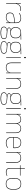

<svg xmlns="http://www.w3.org/2000/svg" viewBox="2720 -3414 878 6358"><g transform="rotate(90 3159.0 -235.0)"><path d="M96.5 -308.5 87 -320.5 92.5 -325Q109 -402 157 -447.2Q205 -492.5 275 -492.5Q296 -492.5 312.2 -489Q328.5 -485.5 339.5 -480.5L341 -462.5Q328 -468 311 -471.5Q294 -475 273.5 -475Q212 -475 164.8 -433.2Q117.5 -391.5 96.5 -308.5ZM81 0V-485.5H99.5L97 -335L99.5 -332.5V0Z M725 0 727 -128 725.5 -131.5V-292V-334.5Q725.5 -404.5 690.2 -441.2Q655 -478 581.5 -478Q527 -478 484 -460.2Q441 -442.5 411.5 -420L414 -441Q429.5 -453 453.2 -465.5Q477 -478 509.2 -486.5Q541.5 -495 581.5 -495Q623 -495 653.5 -484.2Q684 -473.5 704.2 -453Q724.5 -432.5 734.2 -402.8Q744 -373 744 -335V0ZM548 9.5Q475.5 9.5 436.2 -24.2Q397 -58 397 -123V-134.5Q397 -192.5 433 -224.2Q469 -256 553.5 -268.5L734.5 -295.5L735 -278.5L557 -252.5Q482 -241.5 448.8 -214.5Q415.5 -187.5 415.5 -135.5V-124Q415.5 -66.5 450.2 -36.8Q485 -7 550.5 -7Q602.5 -7 639.8 -27.2Q677 -47.5 699.5 -82.2Q722 -117 728.5 -160.5L738 -142H732Q728 -102.5 706 -67.8Q684 -33 644.5 -11.8Q605 9.5 548 9.5Z M1065 -138Q977 -138 929.8 -179.5Q882.5 -221 882.5 -302V-329Q882.5 -376.5 900.5 -413Q918.5 -449.5 957.8 -471Q997 -492.5 1060.5 -493.5L1290 -498V-480.5L1103 -482.5L1102.5 -485Q1157 -479.5 1188.2 -458.2Q1219.5 -437 1232.8 -404Q1246 -371 1246 -330V-300.5Q1246 -219.5 1200 -178.8Q1154 -138 1065 -138ZM1062.5 168H1071Q1125 168 1166.5 159.2Q1208 150.5 1231.8 130.2Q1255.5 110 1255.5 75.5V73.5Q1255.5 35.5 1227.8 13.2Q1200 -9 1135 -14L1007.5 -24L1024 -24.5Q982 -19.5 949.8 -8.5Q917.5 2.5 899.2 22.5Q881 42.5 881 74V75.5Q881 111 904.2 131.2Q927.5 151.5 968.5 159.8Q1009.5 168 1062.5 168ZM1062.5 185Q1003.5 185 958.5 175Q913.5 165 888 141.2Q862.5 117.5 862.5 76.5V74.5Q862.5 39 882 17Q901.5 -5 933.5 -16.2Q965.5 -27.5 1003 -30.5L1002 -27.5Q944 -32 918.2 -48.5Q892.5 -65 892.5 -93.5V-94Q892.5 -112 901.5 -124.8Q910.5 -137.5 930.8 -144.5Q951 -151.5 983.5 -151.5V-158L1039 -141H1000.5Q949.5 -140.5 929.8 -129Q910 -117.5 910 -95V-94.5Q910 -71 935 -58Q960 -45 1022 -39.5L1137.5 -29.5Q1210.5 -23 1242.2 3.2Q1274 29.5 1274 72.5V74.5Q1274 115 1248.2 139.2Q1222.5 163.5 1176.8 174.2Q1131 185 1071 185ZM1065 -154.5Q1118.5 -154.5 1154.5 -171Q1190.5 -187.5 1209 -220.2Q1227.5 -253 1227.5 -300.5V-330Q1227.5 -376.5 1209.5 -409.5Q1191.5 -442.5 1156.2 -459.8Q1121 -477 1069 -477H1064Q1006 -477 970 -458Q934 -439 917.5 -405.5Q901 -372 901 -329V-302Q901 -253.5 919.2 -220.8Q937.5 -188 974 -171.2Q1010.5 -154.5 1065 -154.5Z M1548 -138Q1460 -138 1412.8 -179.5Q1365.5 -221 1365.5 -302V-329Q1365.5 -376.5 1383.5 -413Q1401.5 -449.5 1440.8 -471Q1480 -492.5 1543.5 -493.5L1773 -498V-480.5L1586 -482.5L1585.5 -485Q1640 -479.5 1671.2 -458.2Q1702.5 -437 1715.8 -404Q1729 -371 1729 -330V-300.5Q1729 -219.5 1683 -178.8Q1637 -138 1548 -138ZM1545.5 168H1554Q1608 168 1649.5 159.2Q1691 150.5 1714.8 130.2Q1738.5 110 1738.5 75.5V73.5Q1738.5 35.5 1710.8 13.2Q1683 -9 1618 -14L1490.5 -24L1507 -24.5Q1465 -19.5 1432.8 -8.5Q1400.5 2.5 1382.2 22.5Q1364 42.5 1364 74V75.5Q1364 111 1387.2 131.2Q1410.5 151.5 1451.5 159.8Q1492.5 168 1545.5 168ZM1545.5 185Q1486.5 185 1441.5 175Q1396.5 165 1371 141.2Q1345.5 117.5 1345.5 76.5V74.5Q1345.5 39 1365 17Q1384.5 -5 1416.5 -16.2Q1448.5 -27.5 1486 -30.5L1485 -27.5Q1427 -32 1401.2 -48.5Q1375.5 -65 1375.5 -93.5V-94Q1375.5 -112 1384.5 -124.8Q1393.5 -137.5 1413.8 -144.5Q1434 -151.5 1466.5 -151.5V-158L1522 -141H1483.5Q1432.5 -140.5 1412.8 -129Q1393 -117.5 1393 -95V-94.5Q1393 -71 1418 -58Q1443 -45 1505 -39.5L1620.5 -29.5Q1693.5 -23 1725.2 3.2Q1757 29.5 1757 72.5V74.5Q1757 115 1731.2 139.2Q1705.5 163.5 1659.8 174.2Q1614 185 1554 185ZM1548 -154.5Q1601.5 -154.5 1637.5 -171Q1673.5 -187.5 1692 -220.2Q1710.5 -253 1710.5 -300.5V-330Q1710.5 -376.5 1692.5 -409.5Q1674.5 -442.5 1639.2 -459.8Q1604 -477 1552 -477H1547Q1489 -477 1453 -458Q1417 -439 1400.5 -405.5Q1384 -372 1384 -329V-302Q1384 -253.5 1402.2 -220.8Q1420.5 -188 1457 -171.2Q1493.5 -154.5 1548 -154.5Z M1876.5 0V-485.5H1895V0ZM1886 -594.5Q1875.5 -594.5 1870 -601.2Q1864.5 -608 1864.5 -622V-626.5Q1864.5 -640 1870 -646.8Q1875.5 -653.5 1886 -653.5Q1896.5 -653.5 1901.8 -646.8Q1907 -640 1907 -626.5V-622Q1907 -608 1901.8 -601.2Q1896.5 -594.5 1886 -594.5Z M2070 -485.5V-175.5Q2070 -123 2084.2 -85.2Q2098.5 -47.5 2130.5 -27.2Q2162.5 -7 2216 -7Q2266 -7 2302.5 -26.8Q2339 -46.5 2361.2 -81.2Q2383.5 -116 2390 -160.5L2399 -141.5H2393.5Q2389 -101 2367.2 -66.5Q2345.5 -32 2307.2 -11.2Q2269 9.5 2215 9.5Q2155 9.5 2119 -12.8Q2083 -35 2067.2 -76.2Q2051.5 -117.5 2051.5 -174.5V-485.5ZM2405 -485.5V0H2386.5L2388.5 -127H2386.5V-485.5Z M2902 0V-310Q2902 -363 2887.8 -400.5Q2873.5 -438 2841.5 -458.2Q2809.5 -478.5 2756 -478.5Q2706.5 -478.5 2669.8 -458.8Q2633 -439 2611 -404.2Q2589 -369.5 2582 -325L2573 -344H2578.5Q2583 -385 2604.8 -419.2Q2626.5 -453.5 2665 -474.2Q2703.5 -495 2757 -495Q2817.5 -495 2853.2 -472.8Q2889 -450.5 2904.8 -409.2Q2920.5 -368 2920.5 -311V0ZM2567 0V-485.5H2585.5L2583.5 -358.5H2585.5V0Z M3242 -138Q3154 -138 3106.8 -179.5Q3059.5 -221 3059.5 -302V-329Q3059.5 -376.5 3077.5 -413Q3095.5 -449.5 3134.8 -471Q3174 -492.5 3237.5 -493.5L3467 -498V-480.5L3280 -482.5L3279.5 -485Q3334 -479.5 3365.2 -458.2Q3396.5 -437 3409.8 -404Q3423 -371 3423 -330V-300.5Q3423 -219.5 3377 -178.8Q3331 -138 3242 -138ZM3239.5 168H3248Q3302 168 3343.5 159.2Q3385 150.5 3408.8 130.2Q3432.5 110 3432.5 75.5V73.5Q3432.5 35.5 3404.8 13.2Q3377 -9 3312 -14L3184.5 -24L3201 -24.5Q3159 -19.5 3126.8 -8.5Q3094.5 2.5 3076.2 22.5Q3058 42.5 3058 74V75.5Q3058 111 3081.2 131.2Q3104.5 151.5 3145.5 159.8Q3186.5 168 3239.5 168ZM3239.5 185Q3180.5 185 3135.5 175Q3090.5 165 3065 141.2Q3039.5 117.5 3039.5 76.5V74.5Q3039.5 39 3059 17Q3078.5 -5 3110.5 -16.2Q3142.5 -27.5 3180 -30.5L3179 -27.5Q3121 -32 3095.2 -48.5Q3069.5 -65 3069.5 -93.5V-94Q3069.5 -112 3078.5 -124.8Q3087.5 -137.5 3107.8 -144.5Q3128 -151.5 3160.5 -151.5V-158L3216 -141H3177.5Q3126.5 -140.5 3106.8 -129Q3087 -117.5 3087 -95V-94.5Q3087 -71 3112 -58Q3137 -45 3199 -39.5L3314.5 -29.5Q3387.5 -23 3419.2 3.2Q3451 29.5 3451 72.5V74.5Q3451 115 3425.2 139.2Q3399.5 163.5 3353.8 174.2Q3308 185 3248 185ZM3242 -154.5Q3295.5 -154.5 3331.5 -171Q3367.5 -187.5 3386 -220.2Q3404.5 -253 3404.5 -300.5V-330Q3404.5 -376.5 3386.5 -409.5Q3368.5 -442.5 3333.2 -459.8Q3298 -477 3246 -477H3241Q3183 -477 3147 -458Q3111 -439 3094.5 -405.5Q3078 -372 3078 -329V-302Q3078 -253.5 3096.2 -220.8Q3114.5 -188 3151 -171.2Q3187.5 -154.5 3242 -154.5Z M3570.5 0V-485.5H3589V0ZM3580 -594.5Q3569.5 -594.5 3564 -601.2Q3558.5 -608 3558.5 -622V-626.5Q3558.5 -640 3564 -646.8Q3569.5 -653.5 3580 -653.5Q3590.5 -653.5 3595.8 -646.8Q3601 -640 3601 -626.5V-622Q3601 -608 3595.8 -601.2Q3590.5 -594.5 3580 -594.5Z M4369 0V-310Q4369 -363 4356 -400.5Q4343 -438 4313.8 -458.2Q4284.5 -478.5 4235.5 -478.5Q4191 -478.5 4157.2 -459.2Q4123.5 -440 4102.8 -406.8Q4082 -373.5 4076 -331.5L4065.5 -351.5H4070.5Q4075 -389 4096 -421.8Q4117 -454.5 4152.5 -474.8Q4188 -495 4236.5 -495Q4292 -495 4325 -472.8Q4358 -450.5 4372.8 -409.2Q4387.5 -368 4387.5 -311V0ZM3753 0V-485.5H3771.5L3769.5 -357.5H3771.5V0ZM4061 0V-309.5Q4061 -362.5 4048 -400.2Q4035 -438 4006 -458.2Q3977 -478.5 3928.5 -478.5Q3882.5 -478.5 3848.8 -458.8Q3815 -439 3794.8 -404.2Q3774.5 -369.5 3768 -325L3757.5 -344H3764.5Q3769 -385 3789 -419.2Q3809 -453.5 3844.5 -474.2Q3880 -495 3929.5 -495Q3996 -495 4031.8 -460.8Q4067.5 -426.5 4077 -358Q4078.5 -346.5 4079 -336Q4079.5 -325.5 4079.5 -314V0Z M4712.5 9.5Q4621 9.5 4570.5 -40.2Q4520 -90 4520 -180.5V-292.5Q4520 -392.5 4566.8 -444.8Q4613.5 -497 4702.5 -497Q4761 -497 4801.8 -473.5Q4842.5 -450 4863.5 -405.2Q4884.5 -360.5 4884.5 -296.5V-279.5Q4884.5 -268.5 4884.2 -257.5Q4884 -246.5 4883 -233H4866Q4866 -250.5 4866 -266.5Q4866 -282.5 4866 -296Q4866 -355.5 4847.2 -396.5Q4828.5 -437.5 4792 -459Q4755.5 -480.5 4702.5 -480.5Q4622.5 -480.5 4580.5 -432.5Q4538.5 -384.5 4538.5 -292.5V-243.5V-239.5V-181Q4538.5 -140 4550.2 -108Q4562 -76 4584.5 -53.8Q4607 -31.5 4639.5 -19.8Q4672 -8 4713 -8Q4760.5 -8 4800.5 -22.8Q4840.5 -37.5 4875.5 -65L4873 -43Q4843.5 -19 4802.5 -4.8Q4761.5 9.5 4712.5 9.5ZM4528.5 -233V-249.5H4876.5V-233Z M5352 0V-310Q5352 -363 5337.8 -400.5Q5323.5 -438 5291.5 -458.2Q5259.5 -478.5 5206 -478.5Q5156.5 -478.5 5119.8 -458.8Q5083 -439 5061 -404.2Q5039 -369.5 5032 -325L5023 -344H5028.5Q5033 -385 5054.8 -419.2Q5076.5 -453.5 5115 -474.2Q5153.5 -495 5207 -495Q5267.5 -495 5303.2 -472.8Q5339 -450.5 5354.8 -409.2Q5370.5 -368 5370.5 -311V0ZM5017 0V-485.5H5035.5L5033.5 -358.5H5035.5V0Z M5683 9Q5634.5 9 5604 -5.2Q5573.5 -19.5 5559 -49Q5544.5 -78.5 5544.5 -123V-462.5H5563V-124.5Q5563 -65.5 5590.5 -37Q5618 -8.5 5683.5 -8.5Q5714.5 -8.5 5744.8 -16.2Q5775 -24 5803 -40L5800.5 -20Q5777.5 -7 5746.2 1Q5715 9 5683 9ZM5453 -457V-473H5796.5L5794 -457ZM5544.5 -468V-614L5564 -621.5L5562.5 -468Z M6068 11.5Q5974.5 11.5 5926 -42.5Q5877.5 -96.5 5877.5 -197.5V-289Q5877.5 -390 5926.2 -443.5Q5975 -497 6068 -497Q6161 -497 6209.8 -443.5Q6258.5 -390 6258.5 -289V-197.5Q6258.5 -96.5 6209.8 -42.5Q6161 11.5 6068 11.5ZM6068 -5Q6151.5 -5 6195.8 -54.5Q6240 -104 6240 -197.5V-289Q6240 -382 6196 -431.2Q6152 -480.5 6068 -480.5Q5984 -480.5 5940 -431.2Q5896 -382 5896 -289V-197.5Q5896 -104 5940 -54.5Q5984 -5 6068 -5Z"/></g></svg>

Font: Anek Telugu Medium Thin
Style: Regular
Weight: 250
Version: Version 1.003